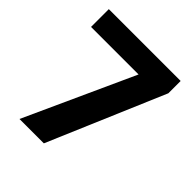

<svg xmlns="http://www.w3.org/2000/svg" viewBox="-195 -840 969 969"><g transform="rotate(45 290.0 -355.5)"><path d="M25.4 -710.9V-584H364.7L98.6 0H272.5L538.1 -623V-710.9Z"/></g></svg>

Font: Vazirmatn Black
Style: Regular
Weight: 900
Designer: Saber Rastikerdar
Foundry: Saber Rastikerdar
Version: Version 33.003